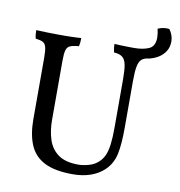

<svg xmlns="http://www.w3.org/2000/svg" viewBox="-88 -884 911 974"><g transform="rotate(10 367.5 -397.0)"><path d="M570 -269Q570 -183 559 -132.5Q548 -82 513 -48Q484 -20 443 -5.5Q402 9 351 9Q258 9 204.5 -18.5Q151 -46 128.5 -100Q106 -154 106 -231V-549Q106 -584 101.5 -602Q97 -620 84.5 -626.5Q72 -633 47 -636Q44 -646 43 -657.5Q42 -669 42 -679Q62 -678 94.5 -677Q127 -676 158 -676Q173 -676 189 -676Q205 -676 220 -676.5Q235 -677 249 -677.5Q263 -678 274 -679Q274 -669 273 -657.5Q272 -646 269 -636Q240 -634 225 -627.5Q210 -621 205 -603.5Q200 -586 200 -549V-245Q200 -188 215 -142.5Q230 -97 267 -70.5Q304 -44 370 -44Q395 -44 425 -52.5Q455 -61 476 -82Q492 -98 501 -119Q510 -140 514.5 -174Q519 -208 519 -261V-509Q519 -557 514 -583.5Q509 -610 494.5 -622Q480 -634 450 -636Q447 -651 446 -659.5Q445 -668 445 -679Q456 -678 472.5 -677.5Q489 -677 506.5 -676.5Q524 -676 539 -676Q562 -676 588 -677Q614 -678 634 -679Q634 -672 633 -662Q632 -652 629 -636Q606 -634 593 -622.5Q580 -611 575 -584.5Q570 -558 570 -509ZM629 -636 546 -676Q592 -676 622.5 -689.5Q653 -703 653 -748Q653 -768 647 -793Q660 -799 675 -801.5Q690 -804 706 -802Q727 -773 727 -741Q727 -712 713.5 -690.5Q700 -669 678 -655.5Q656 -642 629 -636Z"/></g></svg>

Font: Vollkorn
Style: Regular
Weight: 400
Designer: Friedrich Althausen
Foundry: Friedrich Althausen
Version: Version 4.104